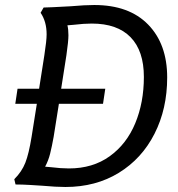

<svg xmlns="http://www.w3.org/2000/svg" viewBox="-20 -734 711 766"><path d="M647 -425Q647 -300 596.5 -200.5Q546 -101 454 -44.5Q362 12 241 12Q204 12 149 7Q135 6 101.5 4Q68 2 42 2L37 -19Q67 -49 81 -84.5Q95 -120 106 -188L127 -320H41L50 -380H136L157 -514Q166 -572 166 -597Q166 -648 142 -683L154 -704Q172 -704 262 -709Q319 -714 356 -714Q495 -714 571 -636Q647 -558 647 -425ZM554 -427Q554 -531 501 -585.5Q448 -640 346 -640Q315 -640 273 -635L249 -633Q253 -617 253 -593Q253 -570 245 -514L224 -380H400L391 -320H215L194 -188Q187 -149 180 -121Q173 -93 160 -69L183 -67Q223 -62 255 -62Q350 -62 417.5 -110.5Q485 -159 519.5 -242Q554 -325 554 -427Z"/></svg>

Font: Thasadith
Style: Bold Italic
Weight: 700
Italic angle: -9°
Designer: Cadson Demak Co.,Ltd.
Foundry: Cadson Demak Co.,Ltd.
Version: Version 1.000; ttfautohint (v1.6)